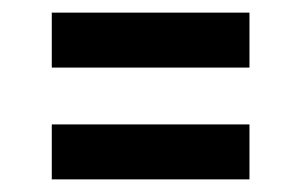

<svg xmlns="http://www.w3.org/2000/svg" viewBox="-20 -428 476 304"><path d="M62 -144V-231H375V-144ZM62 -321V-408H375V-321Z"/></svg>

Font: Oxford Sans
Style: Bold
Weight: 700
Designer: Matt McInerney, Pablo Impallari, Rodrigo Fuenzalida
Foundry: Matt McInerney, Pablo Impallari, Rodrigo Fuenzalida
Version: Version 3.000g; ttfautohint (v1.5) -l 8 -r 28 -G 28 -x 14 -D